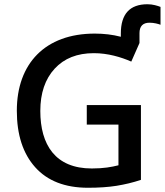

<svg xmlns="http://www.w3.org/2000/svg" viewBox="-20 -884 784 914"><path d="M682.1 -863.8C597.7 -863.8 555.2 -817.4 555.2 -724.1V-709C515.6 -719.2 474.6 -724.1 431.2 -724.1C194.8 -724.1 60.1 -581.1 60.1 -356.9C60.1 -242.2 89.4 -152.8 147.5 -87.9C205.6 -22.9 289.6 9.8 398.9 9.8C449.7 9.8 495.1 6.8 534.7 0.5C574.2 -5.9 613.3 -15.1 650.9 -27.8V-383.8H393.1V-291H543.9V-97.2C510.7 -88.9 474.1 -82 417 -82C243.2 -82 171.9 -194.8 171.9 -356C171.9 -440.4 194.8 -507.8 240.2 -557.1C285.6 -606.4 347.7 -630.9 426.8 -630.9C493.7 -630.9 555.7 -612.3 605 -590.8L644 -679.2V-726.1C644 -759.3 660.2 -775.9 691.9 -775.9C713.4 -775.9 734.4 -770 744.1 -766.1V-851.1C730.5 -856.4 707.5 -863.8 682.1 -863.8Z"/></svg>

Font: Noto Reveo Sans
Style: Regular
Weight: 500
Designer: Monotype Design Team
Foundry: Monotype Imaging Inc.
Version: Version 2.007